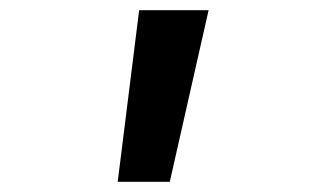

<svg xmlns="http://www.w3.org/2000/svg" viewBox="-20 -835 640 376"><path d="M252.5 -815H388.5L312.5 -479H210.5Z"/></svg>

Font: JuliaMono
Style: Regular
Weight: 400
Monospace: yes
Designer: cormullion
Foundry: corm
Version: Version 0.055; ttfautohint (v1.8.4)